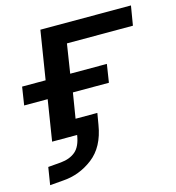

<svg xmlns="http://www.w3.org/2000/svg" viewBox="-103 -586 788 860"><g transform="rotate(-15 291.0 -156.0)"><path d="M24 186 37 105 97 100Q139 96 165 74Q191 52 199 0H83L113 -189H4L17 -273H126L162 -498H582L567 -408H261L240 -273H410L397 -189H230L211 -72H312L303 -19Q287 80 224.5 128Q162 176 85 181Z"/></g></svg>

Font: Nunito Sans 7pt SemiExpanded SemiBold
Style: Italic
Weight: 600
Width: 6
Italic angle: -9°
Designer: Vernon Adams
Foundry: Vernon Adams
Version: Version 3.101;gftools[0.9.27]